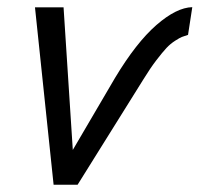

<svg xmlns="http://www.w3.org/2000/svg" viewBox="-20 -508 549 528"><path d="M127.4 0 76.2 -487.8H154.8L180.2 -95.7L296.4 -293.9Q354.5 -390.6 409.9 -439Q465.3 -487.3 508.8 -488.3L497.1 -412.1Q486.3 -408.7 480.5 -406.5Q474.6 -404.3 461.7 -396Q448.7 -387.7 437.7 -376Q426.8 -364.3 409.9 -342.3Q393.1 -320.3 374.5 -290L193.4 0Z"/></svg>

Font: HK Grotesk Italic
Style: Regular
Weight: 400
Italic angle: -13°
Designer: Alfredo Marco Pradil and Stefan Peev
Foundry: Hanken Design Co.
Version: Version 1.000;PS 001.000;hotconv 1.0.88;makeotf.lib2.5.64775